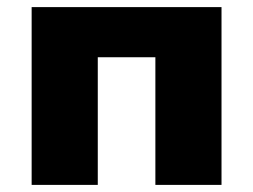

<svg xmlns="http://www.w3.org/2000/svg" viewBox="-20 -520 712 540"><path d="M69 0V-500H603V0H417V-359H255V0Z"/></svg>

Font: Nunito Sans 9pt Black
Style: Regular
Weight: 900
Version: Version 3.101;gftools[0.9.27]